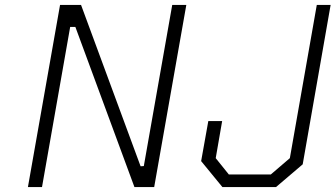

<svg xmlns="http://www.w3.org/2000/svg" viewBox="-20 -757 1358 777"><path d="M93 0 223 -737H308L549 -84L562 -85L677 -737H734L604 0H524L285 -648H264L150 0ZM1097 0H880L794 -105L823 -267H879L853 -117L906 -51H1076L1153 -117L1262 -737H1318L1205 -92Z"/></svg>

Font: Tomorrow Light
Style: Italic
Weight: 300
Italic angle: -10°
Designer: Tony de Marco, Monica Rizzolli
Foundry: Just in Type
Version: Version 2.002